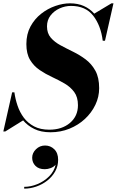

<svg xmlns="http://www.w3.org/2000/svg" viewBox="-48 -780 702 1154"><path d="M145.4 168.2Q145.4 139.4 168.2 117Q191 94.6 223 94.6Q255.4 94.6 278.4 117.2Q301.4 139.8 301.4 180.2Q301.4 218.6 283.6 250.4Q265.8 282.2 236.2 305.4Q206.6 328.6 170.4 341.2Q134.2 353.8 97.4 353.8V343Q137 343 177.2 326.4Q217.4 309.8 247.4 279.8Q277.4 249.8 286.6 209.8Q275 223.4 256.8 230.2Q238.6 237 221.4 237Q185 237 165.2 217Q145.4 197 145.4 168.2ZM-16 10H-28L25 -225H38.5Q44 -184.5 57.5 -144.8Q71 -105 95.2 -72.5Q119.5 -40 157.2 -20.2Q195 -0.5 248.5 -0.5Q324.5 -0.5 372.5 -41.2Q420.5 -82 420.5 -147.5Q420.5 -196.5 398 -227Q375.5 -257.5 340.2 -278Q305 -298.5 265.5 -316.8Q226 -335 190.8 -358.8Q155.5 -382.5 133 -419.5Q110.5 -456.5 110.5 -515Q110.5 -575 135.2 -620.8Q160 -666.5 199.5 -697.5Q239 -728.5 284.8 -744.2Q330.5 -760 372.5 -760Q420 -760 456.2 -743.8Q492.5 -727.5 518.5 -698L622 -760H634L583 -535H569.5Q558 -627 512 -685.8Q466 -744.5 379 -744.5Q343.5 -744.5 310.2 -729.5Q277 -714.5 255.8 -687Q234.5 -659.5 234.5 -621.5Q234.5 -580 257.2 -553.5Q280 -527 315.8 -507.8Q351.5 -488.5 391.5 -469Q431.5 -449.5 467 -422.8Q502.5 -396 525.2 -355Q548 -314 548 -250Q548 -197.5 525.2 -150Q502.5 -102.5 462.5 -65.2Q422.5 -28 369.5 -6.5Q316.5 15 255.5 15Q198.5 15 158.2 -4.8Q118 -24.5 91 -56.5Z"/></svg>

Font: Bodoni* 16pt
Style: Bold Italic
Weight: 700
Italic angle: -13°
Version: Version 2.3